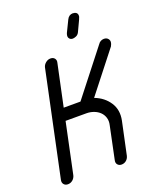

<svg xmlns="http://www.w3.org/2000/svg" viewBox="-167 -1023 909 1119"><g transform="rotate(-20 287.5 -463.5)"><path d="M104 -39Q100 -22 87 -11Q74 0 57 0Q41 0 32 -11Q23 -22 27 -39L164 -687Q168 -702 181.5 -713Q195 -724 211 -724Q228 -724 236.5 -713Q245 -702 241 -687L186 -428H290L507 -705Q514 -716 524 -720.5Q534 -725 543 -725Q560 -725 569 -713.5Q578 -702 574 -687Q573 -681 565 -666V-667L372 -421Q430 -399 461 -351.5Q492 -304 479 -241L436 -39Q432 -22 419.5 -11.5Q407 -1 390 -1Q375 -1 366 -11.5Q357 -22 361 -39L403 -240Q409 -265 402.5 -286Q396 -307 381 -321.5Q366 -336 344.5 -344Q323 -352 299 -352H170ZM387 -902Q399 -927 424 -927L429 -926Q435 -926 441 -923Q447 -920 450.5 -913.5Q454 -907 452 -895Q451 -892 449 -888L446 -880L414 -812Q407 -798 394.5 -793Q382 -788 374 -788Q361 -788 353.5 -797Q346 -806 349 -820Q350 -826 352 -830Z"/></g></svg>

Font: VDS Compensated
Style: Light Italic
Weight: 300
Italic angle: -12°
Designer: artmaker
Foundry: artmaker
Version: Version 1.000 2012 initial release